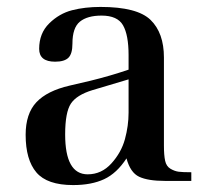

<svg xmlns="http://www.w3.org/2000/svg" viewBox="-20 -522 596 554"><path d="M181 -275 241 -289Q298 -303 351 -321V-363Q351 -421 335 -449Q319 -477 273 -477Q232 -477 210.5 -459.5Q189 -442 189 -396Q189 -367 177.5 -355.5Q166 -344 139 -344Q93 -344 93 -381Q93 -426 122 -454.5Q151 -483 188 -492.5Q225 -502 270 -502Q376 -502 414.5 -464.5Q453 -427 453 -356V-102Q453 -74 456.5 -58Q460 -42 472 -35Q484 -28 495.5 -26.5Q507 -25 532 -25V0H456Q407 0 381.5 -12Q356 -24 345 -65Q317 -22 280.5 -5Q244 12 191 12Q116 12 85 -24.5Q54 -61 54 -133Q54 -194 85 -227Q116 -260 181 -275ZM351 -293 247 -262Q201 -248 184.5 -223Q168 -198 168 -134Q168 -19 233 -19Q273 -19 301.5 -50.5Q330 -82 340.5 -120.5Q351 -159 351 -197Z"/></svg>

Font: Justus
Style: Oldstyle
Weight: 500
Version: Version 001.000